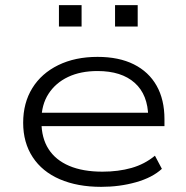

<svg xmlns="http://www.w3.org/2000/svg" viewBox="-20 -718 722 746"><path d="M373 8Q281 8 212.5 -21.5Q144 -51 107 -107.5Q70 -164 70 -241Q70 -318 105.5 -375.5Q141 -433 206.5 -465Q272 -497 359 -497Q442 -497 500 -468Q558 -439 588.5 -385Q619 -331 619 -255V-228H119V-280H579L556 -263Q555 -350 503.5 -396Q452 -442 359 -442Q293 -442 244.5 -419Q196 -396 168.5 -353.5Q141 -311 141 -252V-245Q141 -182 168.5 -139Q196 -96 249 -73.5Q302 -51 378 -51Q440 -51 491 -65.5Q542 -80 582 -113L609 -62Q572 -28 508.5 -10Q445 8 373 8ZM427 -615V-698H515V-615ZM209 -615V-698H297V-615Z"/></svg>

Font: Nunito Sans 10pt Expanded Light
Style: Regular
Weight: 300
Width: 7
Designer: Vernon Adams
Foundry: Vernon Adams
Version: Version 3.101;gftools[0.9.27]